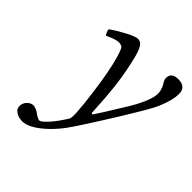

<svg xmlns="http://www.w3.org/2000/svg" viewBox="-186 -563 921 921"><g transform="rotate(45 274.5 -102.5)"><path d="M352.5 0 307.1 69.8Q259.3 143.6 204.6 188.5Q149.9 233.9 109.9 233.9Q99.1 233.9 86.2 230.7Q73.2 227.5 61 217.3Q48.8 207 48.8 191.9Q48.8 169.9 63.5 155.5Q78.1 141.1 95.2 141.1Q101.1 141.1 113 145.8Q125 150.4 129.9 154.8Q136.2 160.2 147.5 166.5Q158.7 172.9 165 172.9Q176.3 172.9 204.6 141.4Q232.9 109.9 262.2 62Q271 42.5 252.9 -95.7Q235.8 -231.9 212.9 -309.1Q203.6 -339.8 197.3 -351.1Q190.4 -362.3 169.4 -362.3Q148.9 -362.3 104 -340.8Q93.8 -351.1 90.8 -371.6Q120.1 -393.1 163.3 -416Q206.5 -439 223.1 -439Q241.7 -439 252.9 -422.4Q264.2 -405.8 274.9 -365.2Q295.4 -280.3 304.2 -206.1Q313 -131.8 317.9 -30.3L324.7 -27.3Q336.4 -43.9 355.5 -74.2L387.7 -126.5L401.4 -148.4Q477.1 -266.6 477.1 -321.3Q477.1 -349.6 456.1 -381.3Q450.7 -389.2 450.7 -401.9Q450.7 -439 497.1 -439Q549.3 -439 549.3 -391.6Q549.3 -348.6 522.5 -285.2Q512.7 -262.2 486.3 -216.8L434.6 -130.9L382.8 -47.9Q356 -5.9 352.5 0Z"/></g></svg>

Font: Linux Libertine G
Style: Italic
Weight: 400
Italic angle: -12°
Designer: Philipp H. Poll
Foundry: Philipp H. Poll
Version: Version 5.1.3